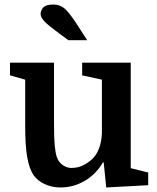

<svg xmlns="http://www.w3.org/2000/svg" viewBox="-20 -816 692 846"><path d="M218 -540V-272Q218 -208 221 -176Q224 -144 230 -125Q238 -101 256.5 -88.5Q275 -76 294 -76Q321 -76 343 -86Q365 -96 384 -113Q425 -150 429 -228V-465L342 -484V-540H556V-75L633 -56V0L448 10L437 -100H433Q404 -49 354 -19.5Q304 10 247 10Q209 10 177.5 -4.5Q146 -19 128 -44Q109 -72 100 -123Q91 -174 91 -259V-465L24 -484V-540ZM315 -715 364 -639H281L243 -667Q195 -702 177 -720.5Q159 -739 159 -754Q159 -771 171 -783.5Q183 -796 215 -796Q244 -796 264 -779Q284 -762 315 -715Z"/></svg>

Font: Domine
Style: Regular
Weight: 400
Designer: Pablo Impallari, Rodrigo Fuenzalida, Brenda Gallo
Foundry: Pablo Impallari, Rodrigo Fuenzalida, Brenda Gallo
Version: Version 2.000;September 19, 2022;FontCreator 14.0.0.2877 64-